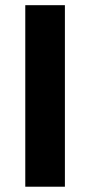

<svg xmlns="http://www.w3.org/2000/svg" viewBox="-20 -706 341 726"><path d="M75.6 0V-686.4H225.4V0Z"/></svg>

Font: Archivo Variable SemiBold
Style: Regular
Weight: 600
Designer: Hector Gatti
Foundry: Omnibus-Type
Version: Version 2.001